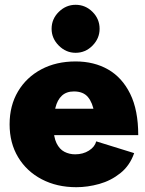

<svg xmlns="http://www.w3.org/2000/svg" viewBox="-20 -768 606 800"><path d="M298 12Q217 12 154 -21Q91 -54 55.5 -113Q20 -172 20 -250Q20 -328 55 -387Q90 -446 152 -479Q214 -512 295 -512Q372 -512 430.5 -478.5Q489 -445 522.5 -377Q556 -309 556 -205H379Q379 -258 372.5 -299Q366 -340 346.5 -363.5Q327 -387 288 -387Q257 -387 238 -369.5Q219 -352 211 -319.5Q203 -287 203 -241Q203 -197 215.5 -171.5Q228 -146 248.5 -135.5Q269 -125 293 -125Q326 -125 350.5 -140.5Q375 -156 381 -179L539 -130Q521 -78 481.5 -46.5Q442 -15 393.5 -1.5Q345 12 298 12ZM134 -205 135 -315H473V-205ZM295 -548Q255 -548 225 -578Q195 -608 195 -648Q195 -689 225 -718.5Q255 -748 295 -748Q336 -748 365.5 -718.5Q395 -689 395 -648Q395 -608 365.5 -578Q336 -548 295 -548Z"/></svg>

Font: Figtree Light Black
Style: Regular
Weight: 900
Version: Version 2.000